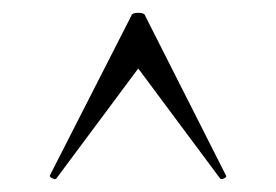

<svg xmlns="http://www.w3.org/2000/svg" viewBox="-20 -654 432 300"><path d="M333 -380Q335 -378 330.5 -375.5Q326 -373 324 -375L196 -547L68 -375Q66 -373 61.5 -375.5Q57 -378 58 -380L185 -629Q186 -634 196 -634Q206 -634 207 -629Z"/></svg>

Font: Cormorant Garamond Light
Style: Regular
Weight: 400
Version: Version 4.001